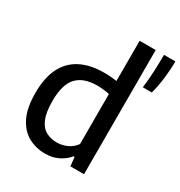

<svg xmlns="http://www.w3.org/2000/svg" viewBox="-189 -940 1016 1082"><g transform="rotate(30 319.0 -399.0)"><path d="M260 9.5Q200.5 9.5 151.2 -17.5Q102 -44.5 72.5 -103.8Q43 -163 43 -261Q43 -358 75 -422.8Q107 -487.5 169.8 -520Q232.5 -552.5 324.5 -552.5Q345.5 -552.5 366.5 -550.8Q387.5 -549 405 -546.5V-808H509.5V0H421L414.5 -58.5H408.5Q384.5 -28.5 346.8 -9.5Q309 9.5 260 9.5ZM287 -78Q320 -78 351.5 -92Q383 -106 405 -136V-461.5Q388.5 -465.5 366.8 -467.8Q345 -470 323.5 -470Q237 -470 193 -423.5Q149 -377 149 -269.5Q149 -195.5 166.5 -153.8Q184 -112 215.2 -95Q246.5 -78 287 -78ZM551.5 -590Q558.5 -644.5 561 -700Q563.5 -755.5 563.5 -808H637.5Q637.5 -753.5 630.5 -696.2Q623.5 -639 610 -590Z"/></g></svg>

Font: Encode Sans Condensed Thin Medium
Style: Regular
Weight: 500
Version: Version 3.002